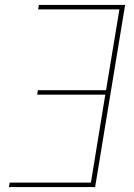

<svg xmlns="http://www.w3.org/2000/svg" viewBox="-20 -755 540 775"><path d="M16 0 19 -18H347L405 -373H130L133 -391H408L462 -717H134L137 -735H485L364 0Z"/></svg>

Font: Iosevka SS18 Thin
Style: Italic
Weight: 100
Italic angle: -9°
Monospace: yes
Designer: Belleve Invis
Foundry: Belleve Invis
Version: Version 25.1.1; ttfautohint (v1.8.4)